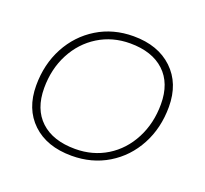

<svg xmlns="http://www.w3.org/2000/svg" viewBox="-97 -638 808 756"><g transform="rotate(20 307.0 -260.0)"><path d="M47 -210Q47 -299 85 -370Q123 -441 190 -482Q257 -523 342 -523Q445 -523 506 -465Q567 -407 567 -309Q567 -220 529 -149Q491 -78 424 -37.5Q357 3 272 3Q168 3 107.5 -54.5Q47 -112 47 -210ZM534 -308Q534 -396 482.5 -444Q431 -492 339 -492Q265 -492 206 -455.5Q147 -419 113.5 -355Q80 -291 80 -211Q80 -123 131.5 -75Q183 -27 276 -27Q350 -27 408.5 -63Q467 -99 500.5 -163.5Q534 -228 534 -308Z"/></g></svg>

Font: Montserrat Alternates ExLight
Style: Italic
Weight: 275
Italic angle: -11.3°
Designer: Julieta Ulanovsky
Foundry: Julieta Ulanovsky
Version: Version 7.200